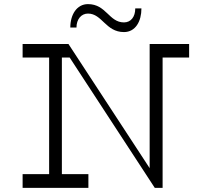

<svg xmlns="http://www.w3.org/2000/svg" viewBox="-20 -914 1010 934"><path d="M408 -848C477 -848 494 -758 583 -758C639 -758 668 -810 668 -873H638C638 -831 616 -805 583 -805C510 -805 497 -894 408 -894C353 -894 322 -842 322 -780H352C352 -820 375 -848 408 -848ZM900 -700H708V-96L313 -700H90V-634H219V-67H90V0H410V-67H281V-634H319L733 0H771V-634H900Z"/></svg>

Font: Space Cowgirl Light
Style: Regular
Weight: 300
Designer: Valery Marier
Foundry: Valery Marier
Version: Version 1.000;hotconv 1.0.109;makeotfexe 2.5.65596